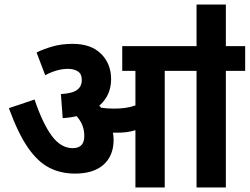

<svg xmlns="http://www.w3.org/2000/svg" viewBox="-20 -825 1099 845"><path d="M480 -210Q480 -140 436 -100.5Q392 -61 310 -61Q248 -61 197.5 -86.5Q147 -112 103.5 -174.5Q60 -237 19 -349L132 -387Q168 -281 208 -227Q248 -173 300 -173Q351 -173 351 -226Q351 -252 342.5 -273.5Q334 -295 317 -314Q289 -307 256 -305L248 -411Q299 -414 319.5 -429.5Q340 -445 340 -473Q340 -500 322.5 -511Q305 -522 279 -522Q254 -522 228.5 -514.5Q203 -507 179 -494L141 -594Q171 -609 211 -620.5Q251 -632 300 -632Q381 -632 425 -588Q469 -544 469 -477Q469 -405 417 -360Q421 -356 425 -351Q438 -349 451.5 -348Q465 -347 482 -347Q508 -347 530.5 -350Q553 -353 576 -361V-513H518V-622H1059V-513H974V0H845V-513H705V0H576V-252Q557 -246 537 -243.5Q517 -241 497 -241Q487 -241 477 -241Q480 -226 480 -210ZM845 -617V-805H974V-617Z"/></svg>

Font: Noto Sans SemiCondensed
Style: Bold
Weight: 700
Width: 4
Designer: Monotype Design Team
Foundry: Monotype Imaging Inc.
Version: Version 2.013; ttfautohint (v1.8.4.7-5d5b)